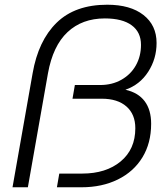

<svg xmlns="http://www.w3.org/2000/svg" viewBox="-20 -793 705 813"><path d="M118 -482Q142 -621 220 -697Q298 -773 434 -773Q532 -773 587.5 -729.5Q643 -686 643 -611Q643 -544 607.5 -489Q572 -434 511 -413Q565 -401 592.5 -364.5Q620 -328 620 -269Q620 -187 583 -126.5Q546 -66 479 -33Q412 0 325 0H221L231 -58H328Q429 -58 491 -109.5Q553 -161 553 -250Q553 -309 515.5 -342Q478 -375 411 -375H287L297 -433H404Q455 -433 494.5 -455.5Q534 -478 555.5 -516.5Q577 -555 577 -603Q577 -657 537.5 -686Q498 -715 424 -715Q328 -715 266 -657Q204 -599 183 -482L98 0H33Z"/></svg>

Font: Open Sauce One Light Italic
Style: Regular
Weight: 300
Italic angle: -10°
Designer: Alfredo Marco Pradil
Foundry: Creative Sauce Fz LLC
Version: Version 1.477